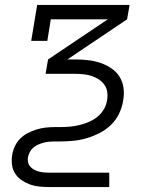

<svg xmlns="http://www.w3.org/2000/svg" viewBox="-20 -550 640 775"><path d="M179 205Q159 205 139 203Q119 201 101 194.5Q83 188 67.5 177.5Q52 167 41.5 151Q31 135 28.5 115.5Q26 96 29 76Q32 58 40 40.5Q48 23 61.5 9.5Q75 -4 92.5 -13Q110 -22 128 -27.5Q146 -33 164 -35Q182 -37 200 -37H220Q239 -37 258.5 -38.5Q278 -40 297.5 -44.5Q317 -49 335.5 -56.5Q354 -64 370.5 -76.5Q387 -89 398 -107Q409 -125 412 -144Q412 -144 412 -144Q412 -144 412 -144Q415 -161 413 -177.5Q411 -194 402 -207Q393 -220 379.5 -229Q366 -238 351 -243Q336 -248 319 -250Q302 -252 285 -252H164L174 -310L415 -472H185L171 -385H106L130 -530H503L493 -472L252 -310H285Q311 -310 336.5 -307Q362 -304 385.5 -296Q409 -288 429 -274.5Q449 -261 462 -241Q475 -221 478.5 -195.5Q482 -170 477 -144H445H477Q477 -144 477 -144Q477 -144 477 -144V-143Q473 -117 460.5 -91Q448 -65 427 -45Q406 -25 380 -12Q354 1 327.5 8.5Q301 16 274 18.5Q247 21 220 21H200Q189 21 178 22Q167 23 156 26Q145 29 134.5 33.5Q124 38 115 45.5Q106 53 100.5 63.5Q95 74 93 84Q91 95 93.5 105.5Q96 116 102.5 123Q109 130 118 135Q127 140 137 142.5Q147 145 157.5 146Q168 147 179 147H421V205Z"/></svg>

Font: Iosevka Slab Light Extended
Style: Italic
Weight: 300
Width: 7
Italic angle: -9°
Monospace: yes
Designer: Belleve Invis
Foundry: Belleve Invis
Version: Version 11.1.0; ttfautohint (v1.8.3)